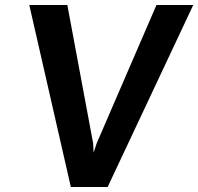

<svg xmlns="http://www.w3.org/2000/svg" viewBox="-20 -747 792 767"><path d="M263 0 97 -727H249L352 -175L354 -137L366 -174L605 -727H752L410 0Z"/></svg>

Font: Expletus Sans
Style: Bold Italic
Weight: 700
Italic angle: -7°
Version: Version 7.500